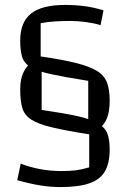

<svg xmlns="http://www.w3.org/2000/svg" viewBox="-20 -638 509 779"><path d="M149 -373V-192Q239 -179 293.5 -167Q348 -155 377 -138Q406 -121 415.5 -96.5Q425 -72 425 -32Q425 24 405.5 57.5Q386 91 342 106Q298 121 224 121Q184 121 141.5 114Q99 107 50 93L64 26Q142 56 230 56Q264 56 287.5 53Q311 50 342 41V-93Q246 -108 190 -121.5Q134 -135 106.5 -153Q79 -171 70.5 -200Q62 -229 62 -276Q62 -315 74 -342Q86 -369 110 -388ZM338 -119V-310Q243 -325 187.5 -337Q132 -349 105 -365Q78 -381 70 -406.5Q62 -432 62 -473Q62 -548 106 -583Q150 -618 244 -618Q286 -618 323.5 -613Q361 -608 400 -596L388 -536Q362 -544 328.5 -548.5Q295 -553 265 -553Q233 -553 202 -551Q171 -549 145 -544V-409Q235 -396 290 -382Q345 -368 374.5 -349.5Q404 -331 414.5 -302Q425 -273 425 -229Q425 -185 413.5 -157Q402 -129 375 -111Z"/></svg>

Font: Changa ExtraLight Light
Style: Regular
Weight: 300
Version: Version 3.002; ttfautohint (v1.8.2)